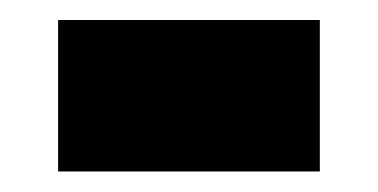

<svg xmlns="http://www.w3.org/2000/svg" viewBox="-20 -167 368 187"><path d="M36.6 -147.5H291.5V0H36.6Z"/></svg>

Font: Vazirmatn RD UI FD Black
Style: Regular
Weight: 900
Designer: Saber Rastikerdar
Foundry: Saber Rastikerdar
Version: Version 33.003